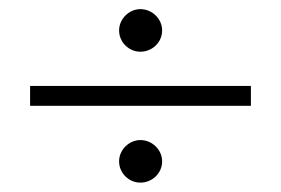

<svg xmlns="http://www.w3.org/2000/svg" viewBox="-20 -425 606 414"><path d="M282.7 -313.5C308.1 -313.5 329.6 -333.5 329.6 -359.4C329.6 -384.3 308.1 -405.3 282.7 -405.3C258.3 -405.3 236.8 -384.3 236.8 -359.4C236.8 -333.5 258.3 -313.5 282.7 -313.5ZM44.9 -196.8H521V-239.7H44.9ZM282.7 -31.2C308.1 -31.2 329.6 -51.3 329.6 -77.1C329.6 -102.1 308.1 -123 282.7 -123C258.3 -123 236.8 -102.1 236.8 -77.1C236.8 -51.3 258.3 -31.2 282.7 -31.2Z"/></svg>

Font: Now Medium
Style: Regular
Weight: 500
Designer: Alfredo Marco Pradil
Foundry: Alfredo Marco Pradil
Version: Version 1.200;hotconv 1.0.109;makeotfexe 2.5.65596